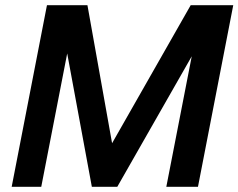

<svg xmlns="http://www.w3.org/2000/svg" viewBox="-20 -720 919 740"><path d="M25 0H139L239 -514L334 0H432L719 -503L621 0H743L879 -700H715L412 -168L317 -700H161Z"/></svg>

Font: Uncut Sans Semibold Italic
Style: Regular
Weight: 600
Italic angle: -11°
Designer: Kasper Nordkvist
Foundry: UNCUT.wtf
Version: Version 1.304;Glyphs 3.2 (3246)